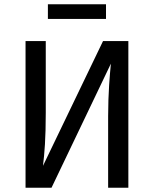

<svg xmlns="http://www.w3.org/2000/svg" viewBox="-20 -882 723 902"><path d="M222 0 501 -583C496 -533 488 -444 488 -336V0H583V-689H464L182 -103C189 -162 195 -229 195 -353V-689H100V0ZM205 -862V-793H478V-862Z"/></svg>

Font: FiraGO Unicode
Style: Regular
Weight: 400
Designer: bBox Type
Foundry: bBox Type GmbH
Version: Version 1.001;PS 001.001;hotconv 1.0.88;makeotf.lib2.5.64775